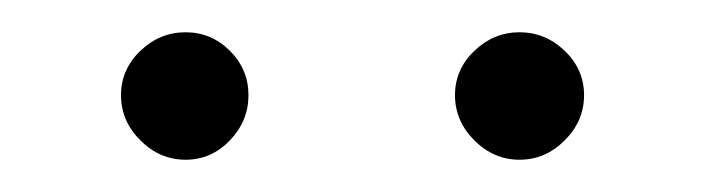

<svg xmlns="http://www.w3.org/2000/svg" viewBox="-20 -700 437 119"><path d="M55 -641Q55 -657 67 -668.5Q79 -680 95 -680Q111 -680 122.5 -668.5Q134 -657 134 -641Q134 -625 122.5 -613Q111 -601 95 -601Q79 -601 67 -613Q55 -625 55 -641ZM262 -641Q262 -657 274 -668.5Q286 -680 302 -680Q318 -680 330 -668.5Q342 -657 342 -641Q342 -625 330 -613Q318 -601 302 -601Q286 -601 274 -613Q262 -625 262 -641Z"/></svg>

Font: Prompt ExtraLight
Style: Regular
Weight: 275
Designer: Katatrad Team
Foundry: CadsonDemak
Version: Version 1.000